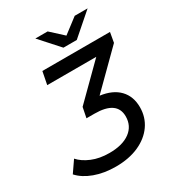

<svg xmlns="http://www.w3.org/2000/svg" viewBox="-215 -1007 1032 1136"><g transform="rotate(-30 301.0 -439.5)"><path d="M240 8Q160 8 96 -15.5Q32 -39 -5 -80L48 -157Q77 -124 128.5 -102.5Q180 -81 247 -81Q337 -81 387.5 -118.5Q438 -156 438 -221Q438 -327 285 -327H231L245 -397L463 -613H128L145 -700H607L595 -632L365 -404Q449 -393 493.5 -346.5Q538 -300 538 -226Q538 -158 501 -105Q464 -52 397 -22Q330 8 240 8ZM322 -757 205 -887H289L373 -810L474 -887H562L413 -757Z"/></g></svg>

Font: Montserrat Medium
Style: Italic
Weight: 500
Italic angle: -11.3°
Designer: Julieta Ulanovsky
Foundry: Julieta Ulanovsky
Version: Version 9.000; ttfautohint (v1.8.4.7-5d5b)